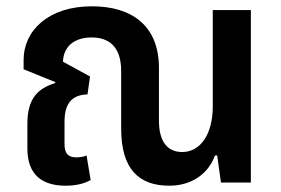

<svg xmlns="http://www.w3.org/2000/svg" viewBox="-20 -580 894 610"><path d="M188 10C217 10 245 5 268 -8L255 -86C246 -82 234 -80 223 -80C197 -80 185 -92 185 -122V-194C185 -256 213 -279 258 -280L266 -337L180 -384C182 -435 219 -461 271 -461C323 -461 365 -435 365 -354V-171C365 -44 420 10 518 10C589 10 642 -28 663 -86H670L682 0H777V-548H656V-242C656 -154 617 -97 559 -97C515 -97 485 -126 485 -197V-364C485 -500 397 -560 272 -560C135 -560 55 -484 55 -389V-360L156 -319L155 -316C100 -299 67 -267 67 -187V-108C67 -23 116 10 188 10Z"/></svg>

Font: Noto Sans Thai SemCond SemBd
Style: Regular
Weight: 600
Width: 4
Designer: Monotype Design Team
Foundry: Monotype Imaging Inc.
Version: Version 2.002